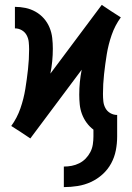

<svg xmlns="http://www.w3.org/2000/svg" viewBox="-20 -558 540 785"><path d="M241 207V123Q257 123 273 120Q289 117 304 109.5Q319 102 330.5 90Q342 78 349.5 63.5Q357 49 359.5 32.5Q362 16 362 0V-28Q346 -40 334 -56.5Q322 -73 315 -92Q308 -111 306 -131Q304 -151 304 -171Q304 -197 306.5 -222.5Q309 -248 314 -273L104 8L65 -18L26 -43Q50 -76 63.5 -115Q77 -154 83.5 -194Q90 -234 94.5 -275Q99 -316 99 -356Q99 -371 97.5 -386Q96 -401 89 -414Q82 -427 69 -434.5Q56 -442 41 -442V-530Q63 -530 84.5 -525.5Q106 -521 125.5 -510Q145 -499 159.5 -482.5Q174 -466 182.5 -445.5Q191 -425 193.5 -403Q196 -381 196 -359Q196 -333 193.5 -307.5Q191 -282 186 -257L396 -538L435 -512L474 -487Q450 -454 436.5 -415Q423 -376 416.5 -336Q410 -296 405.5 -255Q401 -214 401 -174Q401 -159 402.5 -144Q404 -129 411 -116Q418 -103 431 -95.5Q444 -88 459 -88V0Q459 29 453.5 57Q448 85 434.5 110Q421 135 399.5 154.5Q378 174 352 186Q326 198 297.5 202.5Q269 207 241 207Z"/></svg>

Font: Iosevka Slab Semibold
Style: Regular
Weight: 600
Monospace: yes
Designer: Belleve Invis
Foundry: Belleve Invis
Version: Version 11.1.1; ttfautohint (v1.8.3)